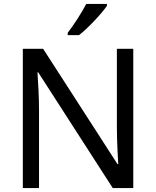

<svg xmlns="http://www.w3.org/2000/svg" viewBox="-20 -964 800 984"><path d="M528 -934V-944H422C399 -899 356 -833 327 -796V-784H385C432 -820 503 -897 528 -934ZM663 0V-714H579V-311C579 -246 584 -155 586 -123H582L201 -714H97V0H180V-399C180 -472 175 -546 172 -593H176L558 0Z"/></svg>

Font: Noto Sans Gurmukhi UI
Style: Regular
Weight: 400
Designer: Jelle Bosma - Monotype Design Team
Foundry: Monotype Imaging Inc.
Version: Version 2.004